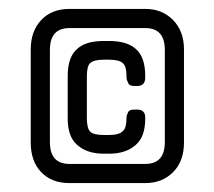

<svg xmlns="http://www.w3.org/2000/svg" viewBox="-20 -411 481 431"><path d="M306 0H136Q96 0 72.5 -24.5Q49 -49 49 -91V-300Q49 -341 72.5 -366Q96 -391 136 -391H306Q344 -391 368.5 -366Q393 -341 393 -300V-91Q393 -49 368.5 -24.5Q344 0 306 0ZM350 -299Q350 -348 306 -348H136Q92 -348 92 -299V-92Q92 -43 136 -43H306Q350 -43 350 -92ZM285 -86Q263 -66 225 -66H213Q175 -66 153 -86Q132 -104 132 -145V-240Q132 -283 153 -301Q172 -319 213 -319H225Q265 -319 285 -301Q306 -283 306 -240V-237Q306 -218 288 -218H281Q271 -218 268 -224Q264 -232 264 -237V-240Q264 -262 256 -269Q248 -277 225 -277H213Q190 -277 182 -269Q175 -262 175 -240V-146Q175 -123 182.5 -115.5Q190 -108 213 -108H225Q248 -108 256 -117Q264 -124 264 -146V-147Q264 -150 265 -153Q266 -156 268 -160Q271 -165 281 -165H288Q306 -165 306 -147V-145Q306 -104 285 -86Z"/></svg>

Font: Chathura
Style: Bold
Weight: 700
Designer: Appaji Ambarisha Darbha
Foundry: Aditya Fonts
Version: Version 1.002 2016